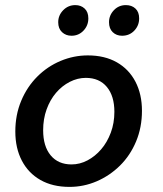

<svg xmlns="http://www.w3.org/2000/svg" viewBox="-20 -720 640 752"><path d="M252 12Q186 12 138.5 -15Q91 -42 65.5 -91Q40 -140 40 -205Q40 -270 63 -325Q86 -380 126 -420Q166 -460 217.5 -481.5Q269 -503 324 -503Q390 -503 437.5 -476Q485 -449 510.5 -400Q536 -351 536 -286Q536 -221 513 -166Q490 -111 450 -71.5Q410 -32 359 -10Q308 12 252 12ZM260 -76Q293 -76 323 -92Q353 -108 376.5 -135.5Q400 -163 414 -200.5Q428 -238 428 -282Q428 -344 398.5 -379.5Q369 -415 316 -415Q284 -415 253.5 -399.5Q223 -384 199.5 -356.5Q176 -329 162.5 -291.5Q149 -254 149 -210Q149 -147 178.5 -111.5Q208 -76 260 -76ZM260 -580Q238 -580 223 -594Q208 -608 208 -633Q208 -660 227.5 -680Q247 -700 275 -700Q297 -700 311.5 -686.5Q326 -673 326 -648Q326 -620 307 -600Q288 -580 260 -580ZM458 -580Q436 -580 421.5 -594Q407 -608 407 -633Q407 -660 426 -680Q445 -700 473 -700Q496 -700 510.5 -686.5Q525 -673 525 -648Q525 -620 506 -600Q487 -580 458 -580Z"/></svg>

Font: Source Code Pro SemiBold
Style: Italic
Weight: 600
Italic angle: -11°
Monospace: yes
Designer: Paul D. Hunt, Teo Tuominen
Foundry: Adobe Systems Incorporated
Version: Version 1.016;hotconv 1.0.116;makeotfexe 2.5.65601